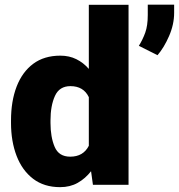

<svg xmlns="http://www.w3.org/2000/svg" viewBox="-20 -770 746 800"><path d="M25.9 -257.8V-268.1Q25.9 -348.6 49.3 -409.4Q72.8 -470.2 118.4 -504.2Q164.1 -538.1 231.4 -538.1Q268.6 -538.1 298.1 -523.4Q327.6 -508.8 350.1 -482.9V-750H515.6V0H367.2L359.4 -56.6Q335.4 -25.9 303.7 -8.1Q272 9.8 230.5 9.8Q163.6 9.8 117.9 -25.1Q72.3 -60.1 49.1 -120.6Q25.9 -181.2 25.9 -257.8ZM190.4 -268.1V-257.8Q190.4 -198.7 207.8 -158Q225.1 -117.2 272.5 -117.2Q327.1 -117.2 350.1 -162.6V-365.2Q328.1 -411.1 273.4 -411.1Q227.5 -411.1 209 -370.4Q190.4 -329.6 190.4 -268.1ZM705.6 -750.5V-716.8Q705.6 -668 684.3 -619.4Q663.1 -570.8 636.2 -540L558.6 -579.1Q574.7 -605 585.2 -634Q595.7 -663.1 595.7 -707.5V-750.5Z"/></svg>

Font: Vazirmatn RD UI Black
Style: Regular
Weight: 900
Designer: Saber Rastikerdar
Foundry: Saber Rastikerdar
Version: Version 33.003